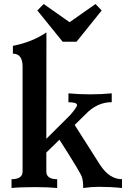

<svg xmlns="http://www.w3.org/2000/svg" viewBox="-20 -939 643 959"><path d="M589.4 0Q532.2 -5.9 474.1 -5.9Q438 -5.9 395.5 0Q395.5 -36.6 389.2 -54.2Q383.3 -75.2 276.9 -241.2L211.4 -177.2V-82.5Q211.4 -43.9 265.6 -43.9V0Q221.2 -4.4 156.7 -4.4Q81.1 -4.4 37.6 0V-43.9Q92.8 -43.9 92.8 -82.5V-606.4Q92.8 -670.9 44.4 -670.9V-710Q141.6 -729 211.9 -777.3Q211.4 -671.4 211.4 -245.6L330.6 -364.3Q364.7 -403.3 364.7 -414.1Q364.7 -428.2 321.8 -428.2V-472.7Q376 -467.8 430.2 -467.8Q483.9 -467.8 538.1 -472.7V-428.7Q465.3 -428.7 407.7 -368.7L353 -314.9L480 -115.2Q526.9 -43.9 589.4 -43.9ZM362.3 -730.5H293L166.5 -886.7L198.2 -918.9L327.6 -828.1L457 -918.9L487.8 -886.7Z"/></svg>

Font: Kelvinch
Style: Bold
Weight: 700
Designer: Paul James Miller
Foundry: High-Logic / Made with FontCreator
Version: Version 3.501;March 28, 2021;FontCreator 13.0.0.2683 64-bit